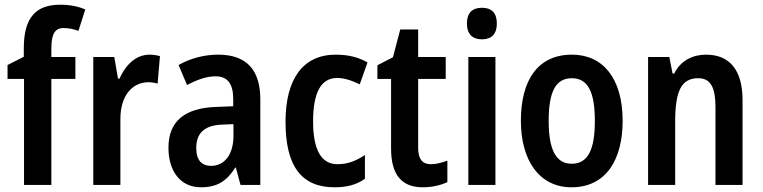

<svg xmlns="http://www.w3.org/2000/svg" viewBox="-20 -785 3237 815"><path d="M300 -450V-543H198V-579C198 -638 212 -666 249 -666C273 -666 293 -661 313 -654L342 -745C314 -757 279 -765 236 -765C135 -765 81 -714 81 -580V-544L12 -509V-450H82V0H198V-450Z M615 -553C555 -553 512 -507 487 -451H481L465 -543H376V0H491V-280C491 -376 539 -436 611 -436C621 -436 638 -434 649 -430L659 -547C643 -551 627 -553 615 -553Z M906 -553C846 -553 787 -537 738 -509L774 -424C819 -448 857 -461 896 -461C946 -461 970 -429 970 -364V-334L895 -331C764 -326 695 -270 695 -158C695 -62 743 10 833 10C903 10 943 -17 979 -74H981L1001 0H1085V-363C1085 -490 1025 -553 906 -553ZM922 -256 971 -258V-208C971 -128 932 -81 876 -81C837 -81 813 -104 813 -157C813 -217 845 -253 922 -256Z M1400 10C1451 10 1492 0 1529 -26V-127C1491 -102 1457 -88 1412 -88C1344 -88 1309 -149 1309 -269C1309 -391 1342 -454 1411 -454C1441 -454 1472 -444 1507 -427L1540 -520C1507 -539 1465 -553 1405 -553C1264 -553 1192 -447 1192 -268C1192 -79 1260 10 1400 10Z M1809 -88C1772 -88 1755 -111 1755 -157V-450H1872V-543H1755V-660H1679L1648 -542L1582 -508V-450H1640V-155C1640 -39 1688 10 1775 10C1814 10 1852 1 1879 -12V-103C1854 -94 1831 -88 1809 -88Z M2026 -752C1985 -752 1962 -731 1962 -685C1962 -640 1986 -618 2026 -618C2066 -618 2089 -640 2089 -685C2089 -730 2067 -752 2026 -752ZM2083 -543H1968V0H2083Z M2623 -272C2623 -454 2538 -553 2408 -553C2263 -553 2191 -445 2191 -272C2191 -106 2268 10 2406 10C2553 10 2623 -108 2623 -272ZM2309 -272C2309 -394 2338 -453 2407 -453C2476 -453 2505 -394 2505 -272C2505 -150 2476 -90 2407 -90C2339 -90 2309 -151 2309 -272Z M2977 -553C2921 -553 2869 -528 2842 -473H2835L2821 -543H2731V0H2846V-268C2846 -397 2871 -453 2944 -453C2997 -453 3017 -412 3017 -332V0H3132V-360C3132 -490 3075 -553 2977 -553Z"/></svg>

Font: Noto Sans Tamil Condensed SemiBold
Style: Regular
Weight: 600
Width: 3
Designer: Jelle Bosma - Monotype Design Team
Foundry: Monotype Imaging Inc.
Version: Version 2.004